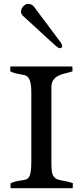

<svg xmlns="http://www.w3.org/2000/svg" viewBox="-20 -983 432 1003"><path d="M248.5 -127Q248.5 -78.6 257.8 -64.9Q267.1 -51.3 276.6 -47.4Q286.1 -43.5 298.6 -41Q311 -38.6 326.7 -35.6Q342.3 -32.7 360.8 -25.9L359.9 0H35.2V-25.4Q57.1 -35.6 82.3 -39.1Q107.4 -42.5 116.5 -45.7Q125.5 -48.8 131.8 -58.6Q143.6 -77.1 143.6 -135.7V-502.9Q143.6 -580.6 110.8 -589.8Q100.6 -592.8 88.4 -594.7Q52.7 -599.6 33.2 -610.8L34.2 -635.7H357.9L358.9 -610.4Q341.3 -604.5 321.8 -600.1Q302.2 -595.7 286.1 -587.9Q248.5 -569.8 248.5 -527.8ZM304.7 -744.1Q304.7 -731.4 293.5 -731.4Q285.2 -731.4 273.2 -741.9Q261.2 -752.4 239.5 -772.2Q217.8 -792 193.1 -814.7Q168.5 -837.4 143.6 -860.4Q118.7 -883.3 104.2 -896.2Q89.8 -909.2 89.8 -919.7Q89.8 -930.2 93 -937.3Q96.2 -944.3 102.1 -950.2Q113.8 -962.9 125.5 -962.9Q146.5 -962.9 158.7 -946.5Q170.9 -930.2 188.7 -906.2Q206.5 -882.3 226.1 -856.4Q262.7 -807.6 282.5 -781.2Q302.2 -754.9 303.2 -751Q304.2 -747.1 304.7 -744.1Z"/></svg>

Font: RadleyRegular
Style: Regular
Weight: 400
Designer: vernon adams
Foundry: vernon adams
Version: Version 1.000;PS 001.001;hotconv 1.0.56